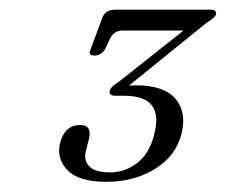

<svg xmlns="http://www.w3.org/2000/svg" viewBox="-20 -720 456 387"><path d="M345.5 -449Q334 -405 292 -379.2Q250 -353.5 194 -353.5Q138.5 -353.5 115.8 -377.2Q93 -401 101.5 -433Q111 -468 141.5 -468Q166.5 -468 159 -439L153.5 -417.5Q148 -397 159.8 -384.8Q171.5 -372.5 202.5 -372.5Q231.5 -372.5 256.2 -391.2Q281 -410 290.5 -448Q312 -527 230.5 -527H213Q198 -527 201.5 -538Q203 -542.5 207.2 -546.2Q211.5 -550 218 -554L350 -658.5H227Q211.5 -658.5 203 -644.5L191 -619.5Q182.5 -608 171 -608Q156 -608 163 -621.5L186.5 -685Q193 -700.5 212.5 -700.5H403.5Q418 -700.5 415 -690Q412.5 -684 395 -673L240 -547.5Q247.5 -548 254.5 -548Q311 -548 334 -520.5Q357 -493 345.5 -449Z"/></svg>

Font: Fraunces 9pt Light
Style: Italic
Weight: 300
Italic angle: -16°
Version: Version 1.000;[0bf87f6ff]